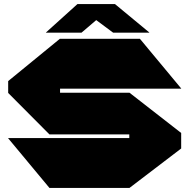

<svg xmlns="http://www.w3.org/2000/svg" viewBox="-20 -920 927 940"><path d="M274 -486V-730H665L867 -487V-486ZM222 0 20 -243V-244H613V0ZM222 -262 20 -465V-466H613V-262ZM20 -466V-523L273 -730H274V-466ZM613 0V-466H614L867 -269V-193L614 0ZM534 -760 390 -867 543 -900 711 -761V-760ZM205 -760V-761L359 -900H543L379 -760Z"/></svg>

Font: Foldit Thin Black
Style: Regular
Weight: 900
Version: Version 1.003